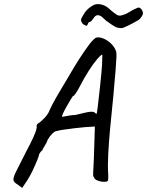

<svg xmlns="http://www.w3.org/2000/svg" viewBox="-20 -865 716 935"><path d="M65 33Q47 23 45.5 11Q44 -1 59 -31Q74 -61 106 -124Q130 -169 141.5 -194.5Q153 -220 156 -231Q159 -242 159 -245Q157 -254 161 -259.5Q165 -265 174 -269Q179 -274 193 -287Q207 -300 217 -318Q226 -339 237.5 -361Q249 -383 269 -416.5Q289 -450 321 -504Q341 -539 366 -578Q391 -617 418 -653Q429 -667 439 -675.5Q449 -684 458 -683Q473 -683 491 -674Q509 -665 523 -650.5Q537 -636 543 -621Q548 -613 547 -587Q546 -561 543 -524Q540 -487 536 -445Q533 -404 527 -348Q521 -292 515.5 -231Q510 -170 507 -113.5Q504 -57 507 -15Q508 -6 507 2Q506 10 506 15Q500 21 484.5 20.5Q469 20 454.5 14Q440 8 438 -1Q435 -4 434 -8.5Q433 -13 434 -30.5Q435 -48 437 -90L442 -249L429 -248Q420 -248 395.5 -246Q371 -244 342.5 -240.5Q314 -237 290 -233.5Q266 -230 257 -227Q248 -227 235.5 -215Q223 -203 212 -184Q208 -170 197.5 -154.5Q187 -139 187 -134Q180 -129 175.5 -122Q171 -115 171 -115Q171 -109 161.5 -85.5Q152 -62 138.5 -33.5Q125 -5 111 16L88 50ZM283 -296Q283 -296 293.5 -298Q304 -300 319 -302.5Q334 -305 346 -305Q382 -314 399.5 -317.5Q417 -321 425.5 -321Q434 -321 440 -318Q444 -313 447.5 -312Q451 -311 451 -311Q452 -313 454.5 -333.5Q457 -354 460.5 -384Q464 -414 467.5 -446.5Q471 -479 473.5 -506.5Q476 -534 477 -549Q478 -568 478 -583.5Q478 -599 478 -599Q472 -599 453.5 -577.5Q435 -556 412 -520Q389 -484 368 -443Q358 -424 349 -410.5Q340 -397 335 -397Q333 -395 324 -380Q315 -365 304.5 -346.5Q294 -328 287 -313Q280 -298 283 -296ZM571 -728Q553 -728 539.5 -735.5Q526 -743 507 -757Q498 -762 483.5 -776.5Q469 -791 457 -791Q447 -791 440.5 -783Q434 -775 428 -766.5Q422 -758 411 -756Q410 -751 405.5 -743.5Q401 -736 397 -741Q387 -744 381 -751.5Q375 -759 374 -768Q378 -782 393 -804Q408 -826 439 -842Q457 -848 477.5 -842Q498 -836 514 -820Q537 -800 549.5 -792.5Q562 -785 581 -793Q596 -797 612.5 -808Q629 -819 650 -827Q657 -830 663.5 -825Q670 -820 673.5 -812Q677 -804 676 -798Q675 -792 668 -781.5Q661 -771 652 -766Q622 -749 605.5 -741Q589 -733 582 -730.5Q575 -728 571 -728Z"/></svg>

Font: Caveat Medium
Style: Regular
Weight: 500
Designer: Pablo Impallari
Foundry: Pablo Impallari
Version: Version 2.000